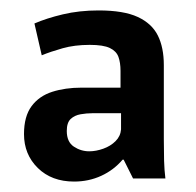

<svg xmlns="http://www.w3.org/2000/svg" viewBox="-20 -623 375 368"><path d="M122 -275Q79 -275 52.5 -301Q26 -327 26 -366Q26 -400 40.5 -419.5Q55 -439 80 -447Q105 -455 136 -455H211V-487Q211 -503 207 -514Q203 -525 190.5 -531Q178 -537 152 -537Q123 -537 100 -530.5Q77 -524 60 -517L46 -578Q69 -588 100.5 -595.5Q132 -603 169 -603Q217 -603 244 -590.5Q271 -578 282.5 -555Q294 -532 294 -498V-356Q294 -333 294.5 -315Q295 -297 297 -281H235L217 -317H215Q198 -297 174 -286Q150 -275 122 -275ZM151 -333Q164 -333 178 -338Q192 -343 201.5 -352.5Q211 -362 212 -375V-406H157Q146 -406 134.5 -404Q123 -402 115.5 -395Q108 -388 108 -372Q108 -351 121.5 -342Q135 -333 151 -333Z"/></svg>

Font: Murecho Thin Medium
Style: Regular
Weight: 500
Version: Version 1.010